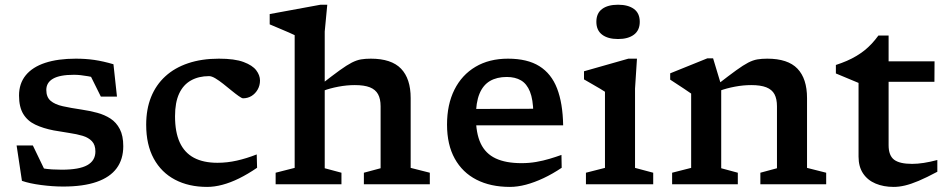

<svg xmlns="http://www.w3.org/2000/svg" viewBox="-20 -760 3908 792"><path d="M292.5 -518Q333 -518 369.2 -512.8Q405.5 -507.5 448 -495L462.5 -361.5H396L335 -484.5L410 -427.5Q376.5 -439.5 343.5 -445.5Q310.5 -451.5 285 -451.5Q227 -451.5 199 -435.5Q171 -419.5 171 -389Q171 -359.5 188.8 -344.2Q206.5 -329 239.2 -321.8Q272 -314.5 316.5 -308Q350 -303 380.8 -294.8Q411.5 -286.5 435.8 -270.8Q460 -255 474.2 -227.5Q488.5 -200 488.5 -157Q488.5 -103 461.2 -66Q434 -29 379 -9.8Q324 9.5 240.5 9.5Q197 9.5 149.5 3.2Q102 -3 70.5 -14L48.5 -160H115.5L182.5 -21L116 -75Q133.5 -69.5 153.8 -66Q174 -62.5 194.8 -61.2Q215.5 -60 234.5 -60Q307 -60 340.2 -78.8Q373.5 -97.5 373.5 -135Q373.5 -162.5 359.2 -177.5Q345 -192.5 320.8 -199.8Q296.5 -207 265.8 -211.5Q235 -216 202 -222Q158 -230.5 125.8 -245.8Q93.5 -261 76 -289.8Q58.5 -318.5 58.5 -366Q58.5 -415.5 86.2 -449.5Q114 -483.5 166.5 -500.8Q219 -518 292.5 -518Z M883 -518Q948 -518 984.8 -504.2Q1021.5 -490.5 1037 -470Q1052.5 -449.5 1052.5 -428Q1052.5 -407.5 1043 -390.8Q1033.5 -374 1017.8 -364.2Q1002 -354.5 982.5 -354.5Q977.5 -354.5 964.5 -363.8Q951.5 -373 935 -386.5Q918.5 -400 901.2 -413.8Q884 -427.5 868.5 -436.8Q853 -446 842.5 -446Q799.5 -446 767.8 -428.2Q736 -410.5 719 -374Q702 -337.5 702 -280.5Q702 -215 721.5 -172.5Q741 -130 780 -109.2Q819 -88.5 877 -88.5Q917 -88.5 957 -97.5Q997 -106.5 1039 -123L1040.5 -68Q1002.5 -42 966.5 -24.2Q930.5 -6.5 897.5 2.2Q864.5 11 834.5 11Q758.5 11 702 -18.8Q645.5 -48.5 614.2 -105.8Q583 -163 583 -245.5Q583 -309.5 603.2 -359.8Q623.5 -410 662 -445.2Q700.5 -480.5 756.2 -499.2Q812 -518 883 -518Z M1481 -47.5 1550 -66V-321.5Q1550 -352 1539.5 -371.2Q1529 -390.5 1505.8 -399.8Q1482.5 -409 1443.5 -409Q1410.5 -409 1376 -402.5Q1341.5 -396 1313.5 -385.5L1304 -411.5Q1351.5 -448.5 1381.2 -470Q1411 -491.5 1431.2 -501.8Q1451.5 -512 1469 -515Q1486.5 -518 1509.5 -518Q1594.5 -518 1634.2 -476.8Q1674 -435.5 1674 -355.5V-67.5L1753 -47.5V0H1481ZM1388.5 0H1117V-47.5L1195.5 -67.5V-615Q1189 -618.5 1172 -625.8Q1155 -633 1133.5 -642.2Q1112 -651.5 1092.5 -659.5V-702L1302 -740.5H1330L1319.5 -630V-66L1388.5 -47.5Z M2075.5 -518Q2155.5 -518 2205 -487Q2254.5 -456 2278 -395Q2301.5 -334 2303 -243H1920L1917.5 -310.5L2212.5 -311.5L2180 -294.5Q2179 -350 2166 -382.2Q2153 -414.5 2129 -428.5Q2105 -442.5 2070.5 -442.5Q2029.5 -442.5 2001 -425.8Q1972.5 -409 1957.8 -373.2Q1943 -337.5 1943 -278.5Q1943 -210 1963 -168Q1983 -126 2024.8 -106.5Q2066.5 -87 2131 -87Q2163 -87 2191.8 -92Q2220.5 -97 2246.5 -104.8Q2272.5 -112.5 2296 -121L2297 -68Q2260 -43 2222.2 -25.2Q2184.5 -7.5 2149.5 1.8Q2114.5 11 2083.5 11Q2003.5 11 1945.5 -18.8Q1887.5 -48.5 1855.8 -105.8Q1824 -163 1824 -246Q1824 -329 1854.5 -390Q1885 -451 1941.5 -484.5Q1998 -518 2075.5 -518Z M2529.5 -599Q2487.5 -599 2463.8 -617Q2440 -635 2440 -670Q2440 -705.5 2463.8 -723Q2487.5 -740.5 2529.5 -740.5Q2571 -740.5 2595 -723Q2619 -705.5 2619 -670Q2619 -635 2595 -617Q2571 -599 2529.5 -599ZM2607.5 -518 2599.5 -394.5V-67.5L2674.5 -47.5V0H2397V-47.5L2475.5 -67.5V-381.5Q2470 -385.5 2455.2 -394.2Q2440.5 -403 2422.5 -413.2Q2404.5 -423.5 2389 -432.5V-466L2572 -518Z M2955 -408.5V-66L3023.5 -47.5V0H2752.5V-47.5L2831 -67.5V-374Q2823 -380 2800.5 -394.8Q2778 -409.5 2744.5 -431.5V-457.5L2898 -519.5H2921.5ZM3116.5 -47.5 3185 -66V-321.5Q3185 -352 3174.8 -371.2Q3164.5 -390.5 3141 -399.8Q3117.5 -409 3079 -409Q3046 -409 3011.5 -402.5Q2977 -396 2948.5 -385.5L2939.5 -411.5Q2987 -448.5 3016.8 -470Q3046.5 -491.5 3066.5 -501.8Q3086.5 -512 3104.2 -515Q3122 -518 3145 -518Q3230 -518 3269.5 -476.8Q3309 -435.5 3309 -355.5V-67.5L3388 -47.5V0H3116.5Z M3645.5 -161Q3645.5 -118.5 3668.2 -101.2Q3691 -84 3742.5 -84Q3764.5 -84 3790.5 -88Q3816.5 -92 3846.5 -100V-51.5Q3801.5 -27.5 3769.5 -14Q3737.5 -0.5 3713 5.2Q3688.5 11 3666.5 11Q3624.5 11 3591.8 -2.8Q3559 -16.5 3540.2 -44.5Q3521.5 -72.5 3521.5 -114V-418L3428 -457V-492Q3452.5 -500 3473.2 -509Q3494 -518 3512 -528.8Q3530 -539.5 3545.8 -552Q3561.5 -564.5 3575.8 -579.8Q3590 -595 3603.5 -613.5H3645.5V-491ZM3596.5 -422.5 3599.5 -507H3835L3834.5 -422.5Z"/></svg>

Font: Newsreader 7pt Medium
Style: Regular
Weight: 500
Designer: Hugues Gentile
Foundry: Production Type
Version: Version 1.003